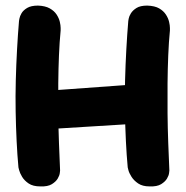

<svg xmlns="http://www.w3.org/2000/svg" viewBox="-20 -670 664 687"><path d="M124 -3Q98 -3 82.5 -13.5Q67 -24 59 -37.5Q51 -51 48.5 -61Q46 -71 46 -71Q42 -114 39.5 -165Q37 -216 36 -271Q35 -326 36.5 -382.5Q38 -439 41 -493Q44 -547 48 -595Q48 -595 49.5 -603.5Q51 -612 57 -622.5Q63 -633 77 -641.5Q91 -650 116 -650Q142 -649 158 -640Q174 -631 182.5 -618Q191 -605 194 -592Q197 -579 197 -570Q197 -561 197 -561Q193 -520 191 -472Q189 -424 188.5 -371.5Q188 -319 188.5 -265Q189 -211 191 -158.5Q193 -106 195 -60Q195 -60 194 -51Q193 -42 186.5 -31Q180 -20 165.5 -11Q151 -2 124 -3ZM104 -205 118 -343 490 -370 493 -229ZM515 -3Q490 -3 474.5 -13.5Q459 -24 450.5 -37.5Q442 -51 439.5 -61Q437 -71 437 -71Q433 -114 430.5 -165Q428 -216 427 -271Q426 -326 427.5 -382.5Q429 -439 432 -493Q435 -547 439 -595Q439 -595 440.5 -603.5Q442 -612 448.5 -622.5Q455 -633 468.5 -641.5Q482 -650 507 -650Q534 -649 549.5 -640Q565 -631 573.5 -618Q582 -605 585 -592Q588 -579 588 -570Q588 -561 588 -561Q584 -520 582 -472Q580 -424 579.5 -371.5Q579 -319 579.5 -265Q580 -211 582 -158.5Q584 -106 586 -60Q586 -60 585 -51Q584 -42 577.5 -31Q571 -20 556.5 -11Q542 -2 515 -3Z"/></svg>

Font: Sour Gummy Black
Style: Bold
Weight: 700
Version: Version 1.000